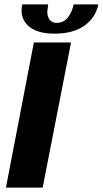

<svg xmlns="http://www.w3.org/2000/svg" viewBox="-20 -853 467 873"><path d="M134 -660H303L174 0H7ZM195 -800Q195 -779 205 -764Q215 -749 238 -749Q270 -749 289 -774Q308 -799 315 -833H427Q415 -773 364 -736.5Q313 -700 228 -700Q155 -700 116.5 -729Q78 -758 78 -806Q78 -818 81 -833H199Q195 -805 195 -800Z"/></svg>

Font: Sansita
Style: Bold Italic
Weight: 700
Italic angle: -11°
Designer: Pablo Cosgaya
Foundry: Omnibus-Type
Version: Version 1.006